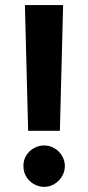

<svg xmlns="http://www.w3.org/2000/svg" viewBox="-20 -727 347 756"><path d="M215.8 -211.9H90.8L78.1 -707H228.5ZM72.3 -73.2Q71.8 -95.2 82.8 -113.8Q93.8 -132.3 112.8 -143.3Q131.8 -154.3 154.3 -154.3Q175.3 -154.3 194.1 -143.3Q212.9 -132.3 224.1 -113.8Q235.4 -95.2 235.4 -73.2Q235.4 -51.3 224.1 -32.5Q212.9 -13.7 194.1 -2.4Q175.3 8.8 154.3 8.8Q131.8 8.8 112.8 -2.4Q93.8 -13.7 82.8 -32.5Q71.8 -51.3 72.3 -73.2Z"/></svg>

Font: Pretendard Std
Style: Bold
Weight: 700
Designer: Base glyphs from Inter by Rasmus Andersson; Hangeul glyphs from Noto Sans CJK(Source Han Sans) by Jang Soo-young and Kan
Foundry: Kil Hyung-jin
Version: Version 1.309